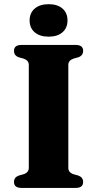

<svg xmlns="http://www.w3.org/2000/svg" viewBox="-20 -920 476 940"><path d="M314.5 -98Q314.5 -75.5 340 -67L363.5 -60.5Q387 -52 387 -29Q387 0 350.5 0H85.5Q48.5 0 48.5 -29Q48.5 -52 72 -60.5L95.5 -67Q121 -75.5 121 -98V-602Q121 -624.5 95.5 -633L72 -639.5Q48.5 -648 48.5 -671Q48.5 -700 85.5 -700H350.5Q387 -700 387 -671Q387 -648 363.5 -639.5L340 -633Q314.5 -624.5 314.5 -602ZM218 -740.5Q175 -740.5 150 -761.8Q125 -783 125 -820Q125 -856.5 150 -878Q175 -899.5 218 -899.5Q261.5 -899.5 286 -878Q310.5 -856.5 310.5 -820Q310.5 -783.5 286 -762Q261.5 -740.5 218 -740.5Z"/></svg>

Font: Fraunces 9pt
Style: Bold
Weight: 700
Version: Version 1.000;[b76b70a41]